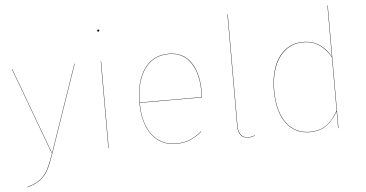

<svg xmlns="http://www.w3.org/2000/svg" viewBox="-58 -839 2169 1138"><g transform="rotate(-5 1026.5 -270.5)"><path d="M32 -517 224 0H222L30 -517ZM404 -517 226 0Q204 64 186.5 97Q169 130 140.5 152Q112 174 61 189V187Q111 172 139 150.5Q167 129 184.5 96Q202 63 224 0L402 -517Z M561 0H559V-517H561ZM566 -700Q566 -694 560 -694Q554 -694 554 -700Q554 -706 560 -706Q566 -706 566 -700Z M1138 -252H768Q768 -129 820.5 -61Q873 7 962 7Q1009 7 1044 -7.5Q1079 -22 1115 -52L1116 -50Q1079 -20 1044 -5.5Q1009 9 962 9Q872 9 819 -60Q766 -129 766 -253Q766 -382 818.5 -454.5Q871 -527 962 -527Q1050 -527 1094.5 -461.5Q1139 -396 1139 -288Q1139 -266 1138 -252ZM1137 -288Q1137 -394 1093 -459.5Q1049 -525 962 -525Q872 -525 820 -453Q768 -381 768 -254H1136Q1137 -267 1137 -288Z M1331 -64V-730H1333V-64Q1333 -31 1347.5 -12Q1362 7 1390 7Q1412 7 1431 -1V1Q1412 9 1390 9Q1361 9 1346 -10Q1331 -29 1331 -64Z M1928 -730V0H1926V-100Q1897 -49 1857.5 -20Q1818 9 1757 9Q1668 9 1617 -61Q1566 -131 1566 -257Q1566 -337 1589.5 -398Q1613 -459 1657.5 -493Q1702 -527 1763 -527Q1822 -527 1863.5 -497Q1905 -467 1926 -424V-730ZM1926 -104V-421Q1903 -465 1862.5 -495Q1822 -525 1763 -525Q1703 -525 1659 -491Q1615 -457 1591.5 -396.5Q1568 -336 1568 -257Q1568 -132 1618.5 -62.5Q1669 7 1757 7Q1818 7 1857.5 -22Q1897 -51 1926 -104Z"/></g></svg>

Font: FiraGO Two
Style: Regular
Weight: 100
Designer: bBox Type
Foundry: bBox Type GmbH
Version: Version 1.001